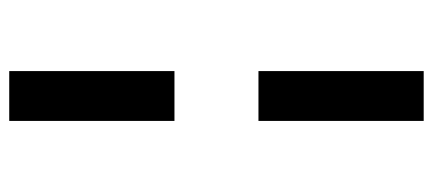

<svg xmlns="http://www.w3.org/2000/svg" viewBox="-281 -519 938 416"><g transform="rotate(90 188.0 -311.0)"><path d="M134 -402V-760H242V-402ZM134 138V-220H242V138Z"/></g></svg>

Font: IBM Plex Sans Hebrew SemiBold
Style: Regular
Weight: 600
Designer: Mike Abbink, Paul van der Laan, Pieter van Rosmalen, Yanek Iontef
Foundry: Bold Monday
Version: Version 1.2